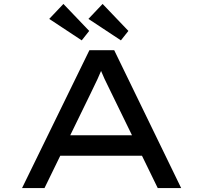

<svg xmlns="http://www.w3.org/2000/svg" viewBox="-20 -955 1032 975"><path d="M92 0 434 -700H560L900 0H781L546 -482Q537 -501 528 -519Q519 -537 510.5 -555Q502 -573 494 -593Q486 -613 478 -637L510 -638Q501 -614 492.5 -593Q484 -572 475 -553Q466 -534 457 -515.5Q448 -497 439 -478L206 0ZM241 -164 284 -268H699L716 -164ZM594 -750 429 -859 501 -935 632 -798ZM395 -750 230 -859 302 -935 433 -798Z"/></svg>

Font: Lexend Zetta
Style: Regular
Weight: 400
Designer: Bonnie Shaver-Troup, Thomas Jockin
Foundry: Lexend
Version: Version 1.007